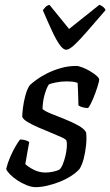

<svg xmlns="http://www.w3.org/2000/svg" viewBox="-20 -772 455 792"><path d="M127.4 0Q110.4 0 90.2 -8Q70.1 -16 51.9 -28Q33.8 -40 21.1 -53Q8.5 -66 5.5 -75Q11.5 -100.2 22.6 -125.6Q33.7 -151 45.3 -170.4Q56.9 -189.8 62.7 -196.5Q70.2 -196.5 77.4 -195.2Q84.6 -193.8 91.2 -191.3Q97.8 -188.8 100.6 -185.8Q97.6 -169.5 93.4 -146.5Q89.1 -123.4 84.4 -95Q98.6 -82 120.4 -71.2Q142.3 -60.3 168.1 -60.3Q181.9 -60.3 198 -63.6Q214.2 -66.9 224.9 -72.1Q232.9 -79.3 239 -94.3Q245.1 -109.2 249.6 -127.8Q254.1 -146.4 255.5 -163.6Q256.9 -180.8 254.1 -191.6Q252.1 -197.6 233.6 -206Q215.1 -214.4 189.5 -224.9Q163.9 -235.4 138.2 -246.4Q112.5 -257.4 93.6 -268.9Q74.7 -280.4 71.7 -290.4Q71.7 -302.9 74.7 -327.4Q77.7 -351.9 84.7 -378.1Q91.7 -404.4 102.7 -420.4Q110.7 -428.4 128.5 -441.6Q146.2 -454.9 172 -468.2Q197.8 -481.5 229.2 -490.7Q260.6 -500 294.2 -500Q304 -500 319.7 -494Q335.5 -488 351.5 -478.5Q367.6 -469 378.4 -459.5Q389.1 -450 389.1 -444Q389.1 -436 381.5 -412.2Q373.9 -388.5 363.7 -364Q353.5 -339.5 343.5 -326.5Q335.4 -326.5 327.2 -328Q319 -329.5 312.6 -332.3Q306.3 -335.2 303.5 -337.2Q303.5 -350.5 302.8 -367.4Q302 -384.4 301.6 -401.3Q301.2 -418.3 300.2 -430Q290.2 -434 277.8 -435.2Q265.3 -436.3 255.2 -436.3Q231.8 -436.3 210.6 -431.9Q189.4 -427.6 181.6 -423.8Q171.6 -408.8 163.7 -380.4Q155.9 -352 155.4 -322.3Q165.4 -313.3 190.9 -302.9Q216.5 -292.5 246.6 -280.7Q276.8 -268.8 301.9 -255Q327 -241.2 335.1 -226.2Q338.1 -203.5 335.1 -173.5Q332.1 -143.5 325.1 -116.8Q318.1 -90.2 307.9 -75Q294.9 -60 273.2 -46.1Q251.6 -32.2 226 -22.1Q200.5 -12 174.8 -6Q149.2 0 127.4 0ZM252.9 -566.8Q241.1 -566.8 226.7 -586.6Q212.2 -606.4 195.1 -643.3Q177.9 -680.2 156.7 -729.9Q162 -737 167.5 -743Q173.1 -749.1 183.9 -752.3L265 -652.5L390 -752.3Q400 -748.3 407.1 -742.2Q414.1 -736 415.1 -729.9Q372.8 -681 340.8 -644.1Q308.9 -607.2 287.2 -587Q265.4 -566.8 252.9 -566.8Z"/></svg>

Font: Texturina Medium
Style: Italic
Weight: 500
Italic angle: -11°
Designer: Guillermo Torres Carreño
Foundry: Omnibus-Type
Version: Version 1.002